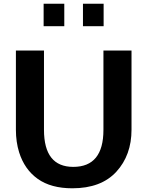

<svg xmlns="http://www.w3.org/2000/svg" viewBox="-20 -992 786 1025"><path d="M533.2 -852.1H422.9V-972.2H533.2ZM323.2 -852.1H212.9V-972.2H323.2ZM682.1 -298.8V-299.8Q682.1 -163.6 601.1 -75.2Q520 13.2 366.2 13.2Q252 13.2 181.4 -37.1Q110.8 -87.4 82 -179.2Q64.9 -234.4 64.9 -298.8V-722.2H214.8V-298.8Q214.8 -101.1 371.1 -101.1Q532.2 -101.1 532.2 -298.8V-722.2H682.1Z"/></svg>

Font: Perun
Style: Bold
Weight: 700
Foundry: Copyright (c) Stefan Peev, Context Ltd, 2016
Version: Version 1.0000